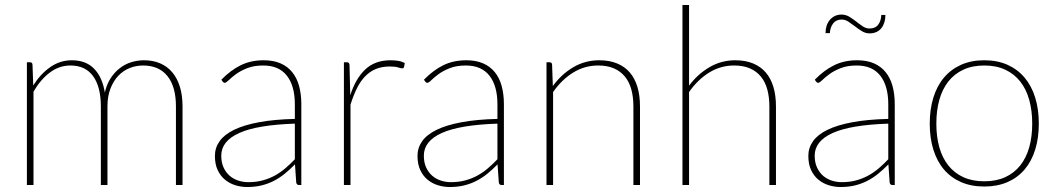

<svg xmlns="http://www.w3.org/2000/svg" viewBox="-20 -743 4250 771"><path d="M88 0V-493H100.5Q110 -493 110.5 -483L113.5 -400Q142.5 -446 181.8 -473.5Q221 -501 268.5 -501Q325 -501 358 -467Q391 -433 401 -371.5Q408.5 -404.5 424.2 -428.8Q440 -453 461 -469.2Q482 -485.5 507 -493.2Q532 -501 558.5 -501Q594 -501 622.8 -488.8Q651.5 -476.5 671.5 -453Q691.5 -429.5 702.2 -395Q713 -360.5 713 -315.5V0H686.5V-315.5Q686.5 -395.5 652.2 -437.8Q618 -480 554.5 -480Q526.5 -480 500.8 -469.8Q475 -459.5 455.2 -438.8Q435.5 -418 423.5 -387.2Q411.5 -356.5 411.5 -315.5V0H385V-315.5Q385 -394 354 -437Q323 -480 263 -480Q218 -480 180.5 -452Q143 -424 114.5 -375V0Z M1181 0Q1171 0 1169.5 -10.5L1164.5 -83Q1144 -62 1123.2 -45.2Q1102.5 -28.5 1079.8 -16.8Q1057 -5 1030.5 1.5Q1004 8 972 8Q948.5 8 925.5 1Q902.5 -6 884 -21Q865.5 -36 854.2 -59.8Q843 -83.5 843 -117Q843 -149.5 861.8 -176Q880.5 -202.5 920 -221.8Q959.5 -241 1020 -252.2Q1080.5 -263.5 1164 -265.5V-324Q1164 -398 1132 -439Q1100 -480 1037 -480Q999.5 -480 972.5 -469.2Q945.5 -458.5 927.5 -445.2Q909.5 -432 898.8 -421.2Q888 -410.5 882.5 -410.5Q877.5 -410.5 873.5 -416L869 -423Q906 -461 946.5 -481Q987 -501 1039 -501Q1077.5 -501 1106 -488.8Q1134.5 -476.5 1153.2 -453.5Q1172 -430.5 1181 -397.8Q1190 -365 1190 -324V0ZM977 -11.5Q1009 -11.5 1035.5 -18.8Q1062 -26 1084.5 -38.5Q1107 -51 1126.5 -67.8Q1146 -84.5 1164 -103.5V-246.5Q1013 -241.5 940.8 -209Q868.5 -176.5 868.5 -118Q868.5 -90.5 877.8 -70.5Q887 -50.5 902.2 -37.2Q917.5 -24 937 -17.8Q956.5 -11.5 977 -11.5Z M1361 0V-493H1373Q1383 -493 1383.5 -482L1386.5 -360.5Q1408 -427.5 1446.8 -464.2Q1485.5 -501 1548.5 -501Q1563 -501 1578.2 -498.8Q1593.5 -496.5 1605.5 -489.5L1602.5 -474Q1600.5 -468.5 1595.5 -468.5Q1590 -468.5 1578.8 -472.2Q1567.5 -476 1545.5 -476Q1514 -476 1490 -466.2Q1466 -456.5 1447 -437.2Q1428 -418 1413.8 -389.5Q1399.5 -361 1387.5 -323V0Z M1994.5 0Q1984.5 0 1983 -10.5L1978 -83Q1957.5 -62 1936.8 -45.2Q1916 -28.5 1893.2 -16.8Q1870.5 -5 1844 1.5Q1817.5 8 1785.5 8Q1762 8 1739 1Q1716 -6 1697.5 -21Q1679 -36 1667.8 -59.8Q1656.5 -83.5 1656.5 -117Q1656.5 -149.5 1675.2 -176Q1694 -202.5 1733.5 -221.8Q1773 -241 1833.5 -252.2Q1894 -263.5 1977.5 -265.5V-324Q1977.5 -398 1945.5 -439Q1913.5 -480 1850.5 -480Q1813 -480 1786 -469.2Q1759 -458.5 1741 -445.2Q1723 -432 1712.2 -421.2Q1701.5 -410.5 1696 -410.5Q1691 -410.5 1687 -416L1682.5 -423Q1719.5 -461 1760 -481Q1800.5 -501 1852.5 -501Q1891 -501 1919.5 -488.8Q1948 -476.5 1966.8 -453.5Q1985.5 -430.5 1994.5 -397.8Q2003.5 -365 2003.5 -324V0ZM1790.5 -11.5Q1822.5 -11.5 1849 -18.8Q1875.5 -26 1898 -38.5Q1920.5 -51 1940 -67.8Q1959.5 -84.5 1977.5 -103.5V-246.5Q1826.5 -241.5 1754.2 -209Q1682 -176.5 1682 -118Q1682 -90.5 1691.2 -70.5Q1700.5 -50.5 1715.8 -37.2Q1731 -24 1750.5 -17.8Q1770 -11.5 1790.5 -11.5Z M2174.5 0V-493H2187Q2196.5 -493 2197 -483L2200 -397.5Q2234.5 -445 2282 -473Q2329.5 -501 2386.5 -501Q2427.5 -501 2458.2 -488.2Q2489 -475.5 2509.2 -451.8Q2529.5 -428 2539.8 -393.5Q2550 -359 2550 -315.5V0H2523.5V-315.5Q2523.5 -354 2515 -384.5Q2506.5 -415 2488.8 -436.2Q2471 -457.5 2444.5 -468.8Q2418 -480 2382 -480Q2328 -480 2282 -451.8Q2236 -423.5 2201 -373.5V0Z M2720.5 0V-723H2747V-399Q2781.5 -445.5 2829 -473.2Q2876.5 -501 2932.5 -501Q2973.5 -501 3004.2 -488.2Q3035 -475.5 3055.2 -451.8Q3075.5 -428 3085.8 -393.5Q3096 -359 3096 -315.5V0H3069.5V-315.5Q3069.5 -354 3061 -384.5Q3052.5 -415 3034.8 -436.2Q3017 -457.5 2990.5 -468.8Q2964 -480 2928 -480Q2874 -480 2828 -451.8Q2782 -423.5 2747 -373.5V0Z M3226 0ZM3564 0Q3554 0 3552.5 -10.5L3547.5 -83Q3527 -62 3506.2 -45.2Q3485.5 -28.5 3462.8 -16.8Q3440 -5 3413.5 1.5Q3387 8 3355 8Q3331.5 8 3308.5 1Q3285.5 -6 3267 -21Q3248.5 -36 3237.2 -59.8Q3226 -83.5 3226 -117Q3226 -149.5 3244.8 -176Q3263.5 -202.5 3303 -221.8Q3342.5 -241 3403 -252.2Q3463.5 -263.5 3547 -265.5V-324Q3547 -398 3515 -439Q3483 -480 3420 -480Q3382.5 -480 3355.5 -469.2Q3328.5 -458.5 3310.5 -445.2Q3292.5 -432 3281.8 -421.2Q3271 -410.5 3265.5 -410.5Q3260.5 -410.5 3256.5 -416L3252 -423Q3289 -461 3329.5 -481Q3370 -501 3422 -501Q3460.5 -501 3489 -488.8Q3517.5 -476.5 3536.2 -453.5Q3555 -430.5 3564 -397.8Q3573 -365 3573 -324V0ZM3360 -11.5Q3392 -11.5 3418.5 -18.8Q3445 -26 3467.5 -38.5Q3490 -51 3509.5 -67.8Q3529 -84.5 3547 -103.5V-246.5Q3396 -241.5 3323.8 -209Q3251.5 -176.5 3251.5 -118Q3251.5 -90.5 3260.8 -70.5Q3270 -50.5 3285.2 -37.2Q3300.5 -24 3320 -17.8Q3339.5 -11.5 3360 -11.5ZM3471.5 -628.5Q3495 -628.5 3506.5 -643.8Q3518 -659 3519 -683H3535.5Q3535.5 -667.5 3531.5 -654Q3527.5 -640.5 3519.8 -630.5Q3512 -620.5 3500 -614.8Q3488 -609 3472 -609Q3455.5 -609 3441.2 -617.8Q3427 -626.5 3413.8 -636.8Q3400.5 -647 3387.2 -655.8Q3374 -664.5 3360 -664.5Q3337.5 -664.5 3325.5 -648.8Q3313.5 -633 3312.5 -610H3295Q3295 -625.5 3299.2 -639Q3303.5 -652.5 3311.8 -662.5Q3320 -672.5 3332 -678.5Q3344 -684.5 3359.5 -684.5Q3376 -684.5 3390.5 -675.8Q3405 -667 3418.2 -656.5Q3431.5 -646 3444.5 -637.2Q3457.5 -628.5 3471.5 -628.5Z M3932.5 -501Q3985 -501 4025.8 -482.8Q4066.5 -464.5 4094.5 -431.2Q4122.5 -398 4137 -351Q4151.5 -304 4151.5 -246.5Q4151.5 -189 4137 -142.2Q4122.5 -95.5 4094.5 -62.5Q4066.5 -29.5 4025.8 -11.8Q3985 6 3932.5 6Q3880 6 3839.2 -11.8Q3798.5 -29.5 3770.5 -62.5Q3742.5 -95.5 3728 -142.2Q3713.5 -189 3713.5 -246.5Q3713.5 -304 3728 -351Q3742.5 -398 3770.5 -431.2Q3798.5 -464.5 3839.2 -482.8Q3880 -501 3932.5 -501ZM3932.5 -15Q3980.5 -15 4016.5 -31.5Q4052.5 -48 4076.8 -78.5Q4101 -109 4113 -151.5Q4125 -194 4125 -246.5Q4125 -299 4113 -342Q4101 -385 4076.8 -415.8Q4052.5 -446.5 4016.5 -463.2Q3980.5 -480 3932.5 -480Q3884.5 -480 3848.5 -463.2Q3812.5 -446.5 3788.2 -415.8Q3764 -385 3752 -342Q3740 -299 3740 -246.5Q3740 -194 3752 -151.5Q3764 -109 3788.2 -78.5Q3812.5 -48 3848.5 -31.5Q3884.5 -15 3932.5 -15Z"/></svg>

Font: Lato Thin
Style: Regular
Weight: 200
Designer: Lukasz Dziedzic
Foundry: tyPoland Lukasz Dziedzic
Version: Version 2.007; 2014-02-27